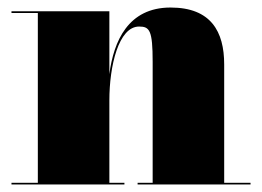

<svg xmlns="http://www.w3.org/2000/svg" viewBox="-20 -490 695 510"><path d="M10.5 -4.5V0H310.5V-4.5H270.5V-223C270.5 -315 295 -419.5 349.5 -419.5C377.5 -419.5 385.5 -409.5 385.5 -325.5V-4.5H345.5V0H645.5V-4.5H575.5V-319C575.5 -406 540.5 -470 433 -470C320.5 -470 282 -381 270.5 -293V-460H10.5V-455.5H80.5V-4.5Z"/></svg>

Font: Bodoni* 36pt Fatface
Style: Regular
Weight: 900
Version: Version 2.3